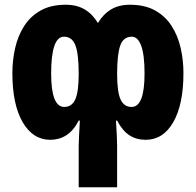

<svg xmlns="http://www.w3.org/2000/svg" viewBox="-20 -583 826 810"><path d="M527.8 -563Q591.8 -563 635.3 -538.3Q678.7 -513.7 704.8 -472.2Q731 -430.7 742.4 -379.4Q753.9 -328.1 753.9 -274.9Q753.9 -142.6 711.2 -67.9Q668.5 6.8 594.2 6.8Q555.7 6.8 526.1 -12.2Q496.6 -31.2 474.1 -74.2H469.2Q471.7 -36.6 472.9 -10Q474.1 16.6 474.1 32.2V207H312V32.2Q312 16.6 313.5 -10Q314.9 -36.6 316.9 -74.2H312Q289.6 -31.2 259.5 -12.2Q229.5 6.8 191.9 6.8Q118.7 6.8 75.4 -67.9Q32.2 -142.6 32.2 -274.9Q32.2 -328.1 43.7 -379.4Q55.2 -430.7 81.3 -472.2Q107.4 -513.7 150.9 -538.3Q194.3 -563 257.8 -563Q304.2 -563 337.4 -543.2Q370.6 -523.4 393.1 -485.8Q415.5 -523.4 448.5 -543.2Q481.4 -563 527.8 -563ZM250 -428.2Q195.8 -428.2 195.8 -272.9Q195.8 -131.8 251 -131.8Q283.2 -131.8 297.6 -163.8Q312 -195.8 312 -271Q312 -356.4 297.9 -392.3Q283.7 -428.2 250 -428.2ZM536.1 -428.2Q500.5 -428.2 487.3 -390.9Q474.1 -353.5 474.1 -271Q474.1 -195.8 488.5 -163.8Q502.9 -131.8 535.2 -131.8Q589.8 -131.8 589.8 -272.9Q589.8 -351.6 575.7 -389.9Q561.5 -428.2 536.1 -428.2Z"/></svg>

Font: Open Sans Condensed ExtraBold
Style: Regular
Weight: 800
Width: 3
Designer: Monotype Design Team
Foundry: Monotype Imaging Inc.
Version: Version 3.000; ttfautohint (v1.8.4)